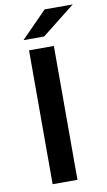

<svg xmlns="http://www.w3.org/2000/svg" viewBox="-98 -941 553 989"><g transform="rotate(-10 178.5 -447.0)"><path d="M75.2 -756.8 210 -894H356.9L183.1 -756.8ZM94.2 0V-700.2H224.1V0Z"/></g></svg>

Font: Montserrat SemiBold
Style: Regular
Weight: 600
Designer: Julieta Ulanovsky
Foundry: Julieta Ulanovsky
Version: Version 7.200